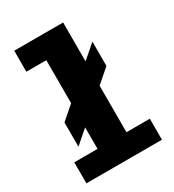

<svg xmlns="http://www.w3.org/2000/svg" viewBox="-181 -852 863 954"><g transform="rotate(-30 250.0 -375.0)"><path d="M31.5 0V-120.5H165V-244L88.5 -177.5V-316.5L165 -383V-629.5H50.5V-750H331V-527L409.5 -595V-455.5L331 -387.5V-120.5H465V0Z"/></g></svg>

Font: Trispace
Style: Bold
Weight: 700
Designer: Tyler Finck
Foundry: Etcetera Type Company
Version: Version 1.210; ttfautohint (v1.8.3)